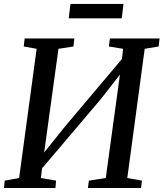

<svg xmlns="http://www.w3.org/2000/svg" viewBox="-20 -934 814 954"><path d="M-0.5 0 3.5 -36.5 75 -49.5 162 -691.5 98 -703 102.5 -743H349.5L345 -703L270.5 -691.5L199.5 -176.5L303 -305.5L586 -641L591.5 -691.5L521 -703L526 -743H773L768 -703L699 -691.5L612.5 -49.5L685 -36.5L681 0H417L421.5 -36.5L505.5 -49.5L576 -563.5L480 -440.5L189 -97.5L183 -49.5L258.5 -36.5L255.5 0ZM330 -914.5H593.5L585 -843H321.5Z"/></svg>

Font: Merriweather Text Regular
Style: Italic
Weight: 400
Italic angle: -7.8°
Designer: Eben Sorkin
Foundry: Eben Sorkin
Version: Version 2.100; ttfautohint (v1.7.19-72a1) -l 8 -r 50 -G 200 